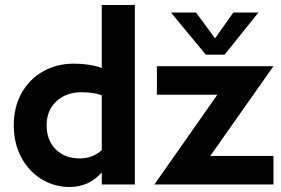

<svg xmlns="http://www.w3.org/2000/svg" viewBox="-20 -736 1123 766"><path d="M35 -236Q35 -309 66 -364.5Q97 -420 151.5 -451Q206 -482 274 -482Q338 -482 386 -465V-716H518V0H386V-48Q335 10 258 10Q197 10 146 -21Q95 -52 65 -108Q35 -164 35 -236ZM298 -104Q350 -104 386 -137V-356Q353 -368 306 -368Q244 -368 205 -332Q166 -296 166 -236Q166 -176 202.5 -140Q239 -104 298 -104ZM847 -358H606V-472H1071L819 -114H1071V0H596ZM801 -518 662 -686H762L838 -583L911 -686H1011L876 -518Z"/></svg>

Font: Madhuban SemiBold
Style: Regular
Weight: 600
Designer: jaikishan Patel
Foundry: MagicType
Version: Version 1.000